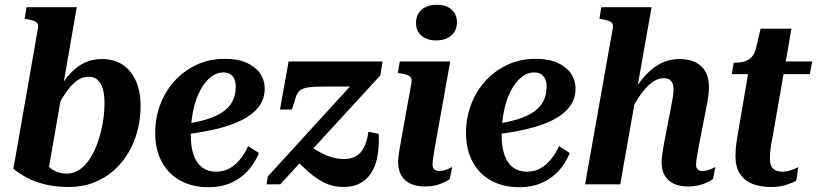

<svg xmlns="http://www.w3.org/2000/svg" viewBox="-20 -771 3417 803"><path d="M260 -45Q289 -45 314 -62.5Q339 -80 358 -110.5Q377 -141 390 -179Q403 -217 410 -258.5Q417 -300 417 -339Q417 -376 409.5 -400.5Q402 -425 387.5 -437.5Q373 -450 351 -450Q323 -450 299.5 -432Q276 -414 252.5 -379.5Q229 -345 204 -295L183 -317Q214 -383 246 -429Q278 -475 317 -499.5Q356 -524 407 -524Q455 -524 491 -501.5Q527 -479 547.5 -434.5Q568 -390 568 -327Q568 -276 555.5 -226.5Q543 -177 518 -134Q493 -91 456.5 -58.5Q420 -26 372.5 -7.5Q325 11 267 11Q214 11 170 0.5Q126 -10 92.5 -28Q59 -46 36 -65L139 -654Q141 -666 136.5 -673Q132 -680 121 -684Q110 -688 93 -691L83 -693L91 -741H301L180 -44Q167 -53 159 -63.5Q151 -74 147.5 -85.5Q144 -97 145 -109Q146 -121 153 -133Q160 -106 174.5 -86Q189 -66 210.5 -55.5Q232 -45 260 -45Z M853 12Q785 12 734.5 -15.5Q684 -43 656.5 -94.5Q629 -146 629 -216Q629 -275 649 -330.5Q669 -386 707.5 -429.5Q746 -473 800 -499Q854 -525 921 -525Q975 -525 1011.5 -508.5Q1048 -492 1067.5 -464Q1087 -436 1087 -400Q1087 -358 1063 -325.5Q1039 -293 993 -269.5Q947 -246 880.5 -230.5Q814 -215 729 -206L736 -250Q799 -258 843 -271.5Q887 -285 914 -304.5Q941 -324 953.5 -350Q966 -376 966 -408Q966 -426 960.5 -439.5Q955 -453 943.5 -460.5Q932 -468 914 -468Q885 -468 860 -447.5Q835 -427 816.5 -391.5Q798 -356 788 -308.5Q778 -261 778 -206Q778 -155 790.5 -121Q803 -87 826.5 -70Q850 -53 883 -53Q916 -53 940.5 -67Q965 -81 984.5 -105Q1004 -129 1018 -160L1063 -131Q1045 -87 1015 -55Q985 -23 944.5 -5.5Q904 12 853 12Z M1416 11Q1387 11 1361.5 3Q1336 -5 1312 -20.5Q1288 -36 1264 -57.5Q1240 -79 1215 -106L1265 -167Q1293 -148 1318.5 -134Q1344 -120 1369 -113Q1394 -106 1419 -106Q1447 -106 1467.5 -117Q1488 -128 1501.5 -153Q1515 -178 1521 -220L1564 -211Q1566 -161 1559 -119.5Q1552 -78 1533.5 -49Q1515 -20 1486 -4.5Q1457 11 1416 11ZM1152 0H1095L1100 -33L1471 -439L1476 -409H1332Q1295 -409 1272 -406Q1249 -403 1236.5 -394Q1224 -385 1218 -367L1201 -313H1151L1187 -514H1580L1571 -456Z M1645 -93Q1645 -104 1646.5 -116Q1648 -128 1650.5 -144Q1653 -160 1657 -181L1701 -426Q1703 -439 1698.5 -446Q1694 -453 1683 -457.5Q1672 -462 1655 -464L1644 -466L1652 -514H1863L1798 -151Q1796 -135 1793.5 -122.5Q1791 -110 1790 -100.5Q1789 -91 1789 -83Q1789 -69 1796.5 -62.5Q1804 -56 1818 -56Q1828 -56 1838.5 -59Q1849 -62 1857.5 -66Q1866 -70 1871 -73L1861 -22Q1851 -15 1835.5 -7.5Q1820 0 1800 4.5Q1780 9 1757 9Q1724 9 1698.5 -2Q1673 -13 1659 -36Q1645 -59 1645 -93ZM1720 -675Q1720 -711 1744 -731Q1768 -751 1807 -751Q1845 -751 1868 -731.5Q1891 -712 1891 -678Q1891 -642 1867 -622Q1843 -602 1804 -602Q1766 -602 1743 -621.5Q1720 -641 1720 -675Z M2153 12Q2085 12 2034.5 -15.5Q1984 -43 1956.5 -94.5Q1929 -146 1929 -216Q1929 -275 1949 -330.5Q1969 -386 2007.5 -429.5Q2046 -473 2100 -499Q2154 -525 2221 -525Q2275 -525 2311.5 -508.5Q2348 -492 2367.5 -464Q2387 -436 2387 -400Q2387 -358 2363 -325.5Q2339 -293 2293 -269.5Q2247 -246 2180.5 -230.5Q2114 -215 2029 -206L2036 -250Q2099 -258 2143 -271.5Q2187 -285 2214 -304.5Q2241 -324 2253.5 -350Q2266 -376 2266 -408Q2266 -426 2260.5 -439.5Q2255 -453 2243.5 -460.5Q2232 -468 2214 -468Q2185 -468 2160 -447.5Q2135 -427 2116.5 -391.5Q2098 -356 2088 -308.5Q2078 -261 2078 -206Q2078 -155 2090.5 -121Q2103 -87 2126.5 -70Q2150 -53 2183 -53Q2216 -53 2240.5 -67Q2265 -81 2284.5 -105Q2304 -129 2318 -160L2363 -131Q2345 -87 2315 -55Q2285 -23 2244.5 -5.5Q2204 12 2153 12Z M2427 0H2574L2705 -741H2495L2487 -693L2497 -691Q2514 -688 2525 -684Q2536 -680 2540.5 -673Q2545 -666 2543 -654ZM2901 -152 2934 -321Q2940 -350 2942.5 -370.5Q2945 -391 2945 -409Q2945 -444 2931 -470Q2917 -496 2890 -510Q2863 -524 2823 -524Q2774 -524 2734.5 -501Q2695 -478 2661.5 -435Q2628 -392 2597 -331L2613 -296Q2637 -345 2661 -378Q2685 -411 2708.5 -427.5Q2732 -444 2755 -444Q2778 -444 2787.5 -431.5Q2797 -419 2797 -398Q2797 -385 2794.5 -368.5Q2792 -352 2788 -331L2759 -181Q2755 -160 2752.5 -143.5Q2750 -127 2748.5 -115Q2747 -103 2747 -92Q2747 -58 2761 -35.5Q2775 -13 2799.5 -2Q2824 9 2858 9Q2881 9 2900.5 4.5Q2920 0 2936 -7.5Q2952 -15 2962 -22L2972 -73Q2967 -70 2958.5 -66Q2950 -62 2940 -59Q2930 -56 2919 -56Q2905 -56 2898 -62.5Q2891 -69 2891 -83Q2891 -90 2892.5 -100Q2894 -110 2896 -123Q2898 -136 2901 -152Z M3204 11Q3159 11 3126 -2.5Q3093 -16 3074.5 -44.5Q3056 -73 3056 -118Q3056 -130 3057 -145Q3058 -160 3060.5 -177Q3063 -194 3066 -212L3114 -493L3146 -514H3377L3367 -461H3040L3049 -509H3052Q3076 -509 3093.5 -514Q3111 -519 3123 -531.5Q3135 -544 3141 -566L3161 -651H3290L3211 -197Q3207 -180 3204.5 -163Q3202 -146 3201 -132Q3200 -118 3200 -107Q3200 -78 3213.5 -65.5Q3227 -53 3252 -53Q3266 -53 3279 -56.5Q3292 -60 3302.5 -64.5Q3313 -69 3319 -72L3310 -15Q3294 -6 3267 2.5Q3240 11 3204 11Z"/></svg>

Font: Roboto Serif 72pt SemiCondensed SemiBold
Style: Italic
Weight: 600
Width: 4
Italic angle: -10°
Designer: Greg Gazdowicz
Foundry: Commercial Type
Version: Version 1.008